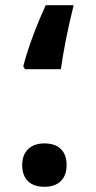

<svg xmlns="http://www.w3.org/2000/svg" viewBox="-20 -705 367 735"><path d="M76 -440 69 -451Q96 -555 155 -685H262Q229 -553 213 -440ZM150 10Q109 10 87 -11.5Q65 -33 65 -73Q65 -112 87.5 -134Q110 -156 150 -156Q191 -156 213 -134.5Q235 -113 235 -73Q235 -34 213 -12Q191 10 150 10Z"/></svg>

Font: Noto Sans Hanifi Rohingya
Style: Bold
Weight: 700
Designer: Monotype Design Team and DaltonMaag
Foundry: Google LLC
Version: Version 2.102; ttfautohint (v1.8.4.7-5d5b)